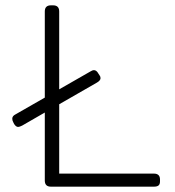

<svg xmlns="http://www.w3.org/2000/svg" viewBox="-20 -700 655 720"><path d="M580 -27V-20Q580 -9 574.5 -4.5Q569 0 557 0H171Q148 0 148 -23V-278L63 -229Q53 -224 48 -224Q40 -224 33 -235L30 -241Q26 -248 26 -255Q26 -265 38 -271L148 -334V-657Q148 -680 171 -680H179Q202 -680 202 -657V-365L319 -432Q327 -437 332 -437Q342 -437 349 -424L353 -418Q357 -413 357 -407Q357 -398 343 -390L202 -309V-49H557Q580 -49 580 -27Z"/></svg>

Font: Mitr ExtraLight
Style: Regular
Weight: 250
Designer: Thanarat Vachiruckul
Foundry: Cadson Demak Co.,Ltd.
Version: Version 1.000